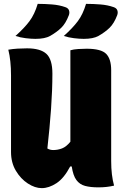

<svg xmlns="http://www.w3.org/2000/svg" viewBox="-20 -960 640 993"><path d="M175 -940Q212 -940 249.5 -937Q287 -934 318 -923Q333 -918 337 -906Q341 -894 336 -881Q320 -839 297 -816.5Q274 -794 239 -774Q212 -759 163 -759Q141 -759 112.5 -762.5Q84 -766 60 -774Q106 -815 132.5 -850.5Q159 -886 175 -940ZM425 -940Q462 -940 499.5 -937Q537 -934 568 -923Q583 -918 587 -906Q591 -894 586 -881Q570 -839 547 -816.5Q524 -794 489 -774Q462 -759 413 -759Q391 -759 362.5 -762.5Q334 -766 310 -774Q356 -815 382.5 -850.5Q409 -886 425 -940ZM196 13Q161 13 124 -11Q87 -35 62 -77Q37 -119 37 -174V-570Q37 -608 33.5 -641.5Q30 -675 23 -703Q46 -707 71 -708.5Q96 -710 120 -710Q189 -710 220 -681.5Q251 -653 251 -579Q251 -495 244 -396.5Q237 -298 225 -192Q239 -184 255 -184Q279 -184 301 -192.5Q323 -201 344 -227V-700Q361 -705 385 -706.5Q409 -708 428 -708Q503 -708 529 -681.5Q555 -655 555 -597V-127Q555 -54 570 0Q533 9 489 9Q448 9 420 1.5Q392 -6 375 -29Q358 -52 351 -99H343Q311 -38 272 -12.5Q233 13 196 13Z"/></svg>

Font: Recursive Mn Csl St Blk
Style: Regular
Weight: 900
Monospace: yes
Version: Version 1.079;hotconv 1.0.112;makeotfexe 2.5.65598; ttfautoh